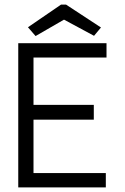

<svg xmlns="http://www.w3.org/2000/svg" viewBox="-20 -811 540 831"><path d="M59 0V-624H441V-562H125V-357H386V-293H125V-62H438V0ZM134 -655 101 -693 244 -791H266L417 -692L387 -656L257 -726Z"/></svg>

Font: Inconsolata Nerd Font Mono
Style: Regular
Weight: 400
Monospace: yes
Designer: Raph Levien, Cyreal, Brenton Simpson
Foundry: Raph Levien, Cyreal, Google
Version: Version 3.000; ttfautohint (v1.8.3);Nerd Fonts 3.0.2